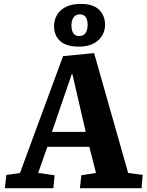

<svg xmlns="http://www.w3.org/2000/svg" viewBox="-20 -989 773 1009"><path d="M474.5 -710 653.5 -80 730 -70 724 0H400L407.5 -68L484.5 -80L449.5 -217.5H229L180.5 -80L267 -68L260.5 0H5.5L13.5 -69.5L85 -80L311.5 -694ZM253 -296H430.5L360.5 -599H357ZM394 -744Q328 -744 296 -773.5Q264 -803 264 -851.5Q264 -883 279.2 -909.8Q294.5 -936.5 325.5 -952.5Q356.5 -968.5 405 -968.5Q469.5 -968.5 500.8 -937.8Q532 -907 532 -859.5Q532 -810.5 496.3 -777.3Q460.5 -744 394 -744ZM396 -799.5Q418.5 -799.5 429.5 -815.3Q440.5 -831 440.5 -859Q440.5 -886 430 -899.8Q419.5 -913.5 399.5 -913.5Q378 -913.5 366.8 -897.8Q355.5 -882 355.5 -856.5Q355.5 -829.5 365.3 -814.5Q375 -799.5 396 -799.5Z"/></svg>

Font: Literata
Style: Italic
Weight: 400
Italic angle: -2°
Designer: Latin by Veronika Burian and Jose Scaglione. Greek by Irene Vlachou. Cyrillic by Vera Evstafieva
Foundry: TypeTogether
Version: Version 3.103;gftools[0.9.29]